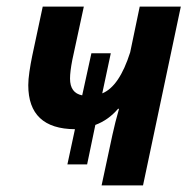

<svg xmlns="http://www.w3.org/2000/svg" viewBox="-20 -564 577 584"><path d="M415 0 530 -544H405L376 -405Q343 -301 291 -280L317 -402H258L230 -274Q193 -281 193 -325Q193 -346 200 -382L235 -544H110L78 -394Q73 -370 69.5 -346Q66 -322 66 -305Q66 -172 208 -171L185 -64H245L270 -184Q310 -199 339 -233H342Q330 -191 322 -154L289 0Z"/></svg>

Font: Noto Sans UI SemiCondensed
Style: Bold Italic
Weight: 700
Width: 4
Designer: Monotype Design Team
Foundry: Monotype Imaging Inc.
Version: 1.001